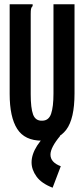

<svg xmlns="http://www.w3.org/2000/svg" viewBox="-20 -643 390 894"><path d="M175 12Q95 12 60 -43Q25 -98 25 -205V-623H132V-615Q126 -609 124.5 -601.5Q123 -594 123 -578V-204Q123 -140 134 -110Q145 -80 176 -81Q207 -81 218 -113.5Q229 -146 229 -207V-623H327V-208Q327 -90 288.5 -39Q250 12 175 12ZM263 131 225 231Q173 211 150 179Q127 147 127 113Q127 76 153 35Q179 -6 227 -41L260 -10Q215 44 215 77Q215 113 263 131Z"/></svg>

Font: Inconsolata ExtraCondensed ExtraBold
Style: Regular
Weight: 800
Width: 2
Monospace: yes
Designer: Raph Levien, Cyreal, Brenton Simpson
Foundry: Raph Levien, Cyreal, Google
Version: Version 3.001; ttfautohint (v1.8.2.53-6de2)